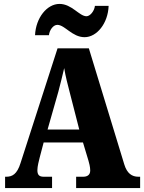

<svg xmlns="http://www.w3.org/2000/svg" viewBox="-20 -961 736 981"><path d="M412 -771C475 -771 532 -842 535 -931H465C462 -904 440 -878 422 -878C385 -878 347 -941 284 -941C220 -941 163 -870 159 -781H230C233 -808 252 -834 273 -834C311 -834 349 -771 412 -771ZM6 0H246V-58H203C178 -58 171 -70 171 -92C171 -111 179 -141 183 -157L203 -233H404L432 -140C435 -130 441 -108 441 -90C441 -65 423 -58 405 -58H369V0H696V-58H687C654 -58 629 -75 615 -121L434 -714H274L85 -128C67 -70 42 -58 12 -58H6ZM223 -299 278 -492C288 -529 298 -571 308 -613C315 -570 326 -529 336 -490L385 -299Z"/></svg>

Font: Noto Serif Myanmar Condensed Black
Style: Regular
Weight: 900
Width: 3
Designer: Ben Mitchell and the Monotype Design Team
Foundry: Monotype Imaging Inc.
Version: Version 2.106